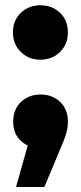

<svg xmlns="http://www.w3.org/2000/svg" viewBox="-20 -569 313 744"><path d="M30.2 -443.7Q30.2 -490 60.8 -519.3Q91.4 -548.6 136.9 -548.6Q182.3 -548.6 212.7 -519.3Q243.1 -490 243.1 -443.7Q243.1 -397.8 212.7 -367.7Q182.3 -337.7 136.9 -337.7Q91.4 -337.7 60.8 -367.5Q30.2 -397.3 30.2 -443.7ZM112.8 -95.2 137.8 4.6Q90.3 4.6 60.7 -23.2Q31.1 -50.9 31.1 -97.8Q31.1 -144.7 61 -173.7Q90.9 -202.7 137.3 -202.7Q183.8 -202.7 213.4 -173.7Q243.1 -144.7 243.1 -97.8Q243.1 -76.7 237.4 -55.1Q231.8 -33.6 212.6 10.6L151.9 155.6H42.1Z"/></svg>

Font: iiserrat Thin
Style: Regular
Weight: 100
Designer: Akira Ohta
Foundry: Akira Ohta
Version: Version 1.200;Glyphs 3.3.1 (3343)